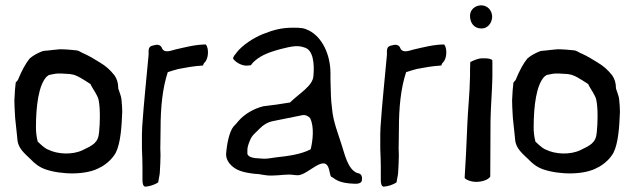

<svg xmlns="http://www.w3.org/2000/svg" viewBox="-20 -671 2386 721"><path d="M34 -294C34 -278 35 -262 36 -244L37 -227L44 -161C45 -154 45 -147 46 -141C51 -112 72 -95 94 -74H95V-73C111 -56 128 -43 151 -35C209 -15 306 -12 357 -43H358C385 -58 404 -78 415 -98C433 -134 437 -197 439 -251C439 -263 438 -279 436 -299C435 -309 429 -324 424 -339V-341C424 -359 419 -375 410 -388C394 -408 378 -423 354 -437C341 -445 317 -460 297 -469C285 -473 278 -481 266 -482C248 -484 225 -486 205 -486C188 -484 178 -484 157 -481H156C151 -481 146 -480 140 -479C122 -472 108 -465 92 -452C77 -434 62 -407 47 -370L46 -369L39 -361C37 -345 35 -321 34 -294ZM37 -222V-223ZM115 -192C115 -273 125 -353 156 -384H157C157 -384 158 -386 162 -388V-389H163C167 -390 175 -392 182 -393C199 -397 223 -394 242 -393C246 -393 247 -392 247 -392H248C268 -390 295 -371 311 -361C316 -358 319 -356 321 -354V-352C330 -335 346 -314 350 -297C354 -278 355 -257 355 -234C355 -213 354 -193 352 -174C349 -134 327 -125 290 -107C252 -89 196 -91 159 -110H158C146 -116 130 -131 121 -140V-142C117 -158 115 -175 115 -192ZM242 -393ZM410 -383ZM414 -93H415Z M513 -112C514 -87 515 -65 515 -44V5C515 20 518 28 525 30C543 29 562 22 574 14C575 5 579 -10 580 -21C580 -29 582 -50 582 -60V-61C583 -81 583 -97 582 -113V-114C583 -140 582 -159 583 -188C583 -267 590 -339 610 -400C622 -404 635 -408 650 -412C676 -417 708 -423 742 -425L746 -434L747 -435C764 -449 765 -490 753 -504C714 -504 673 -493 638 -485C614 -478 594 -471 586 -495C578 -504 571 -505 550 -499C543 -496 539 -493 538 -481V-465C530 -375 520 -286 514 -195L513 -168ZM538 -477ZM638 -485Z M829 -92C829 -80 833 -68 842 -57C864 -30 895 -23 939 -18C961 -18 974 -10 1008 -12C1030 -12 1059 -18 1084 -14C1089 -13 1095 -13 1101 -13C1138 -17 1193 -85 1212 -45C1220 -27 1218 -9 1226 -6H1227C1244 7 1260 15 1295 18C1300 18 1306 19 1311 19C1328 20 1339 15 1339 5V4C1341 -10 1336 -19 1323 -21H1322C1285 -35 1274 -95 1262 -130C1251 -166 1231 -214 1227 -262L1224 -290C1222 -313 1222 -351 1221 -372V-395C1221 -469 1188 -532 1141 -556C1122 -566 1110 -567 1081 -567C1037 -567 1008 -559 967 -543C933 -529 891 -503 867 -472V-471C863 -467 856 -459 855 -451C868 -433 894 -422 912 -425L922 -426C924 -428 927 -433 930 -436C952 -458 979 -472 1031 -486C1061 -493 1094 -504 1122 -493C1157 -485 1161 -430 1157 -387V-386C1155 -348 1103 -320 1069 -286H1068C1034 -280 1003 -276 969 -272C933 -263 898 -243 875 -216C869 -208 862 -201 857 -196C841 -176 832 -132 829 -92ZM875 -217ZM909 -92V-109C909 -118 913 -130 918 -142C926 -164 940 -172 954 -187C968 -202 985 -212 1004 -216C1043 -224 1082 -232 1118 -239C1127 -240 1138 -235 1145 -227V-226C1161 -194 1154 -140 1147 -112L1146 -110C1109 -91 1062 -85 1016 -80C998 -77 983 -75 972 -75H971C955 -77 918 -74 910 -91ZM1016 -80ZM1101 -17ZM1295 18Z M1408 -112C1409 -87 1410 -65 1410 -44V5C1410 20 1413 28 1420 30C1438 29 1457 22 1469 14C1470 5 1474 -10 1475 -21C1475 -29 1477 -50 1477 -60V-61C1478 -81 1478 -97 1477 -113V-114C1478 -140 1477 -159 1478 -188C1478 -267 1485 -339 1505 -400C1517 -404 1530 -408 1545 -412C1571 -417 1603 -423 1637 -425L1641 -434L1642 -435C1659 -449 1660 -490 1648 -504C1609 -504 1568 -493 1533 -485C1509 -478 1489 -471 1481 -495C1473 -504 1466 -505 1445 -499C1438 -496 1434 -493 1433 -481V-465C1425 -375 1415 -286 1409 -195L1408 -168ZM1433 -477ZM1533 -485Z M1725 -3C1725 0 1741 11 1767 12C1791 12 1814 4 1821 -8C1821 -72 1822 -146 1822 -220C1823 -275 1828 -327 1829 -382V-443C1829 -445 1826 -453 1791 -452C1776 -452 1760 -445 1746 -438C1745 -422 1745 -402 1745 -384C1744 -320 1737 -259 1735 -206C1732 -122 1728 -57 1725 -6ZM1725 -11ZM1745 -612C1745 -585 1760 -564 1788 -564C1810 -564 1826 -582 1828 -605V-612C1826 -632 1812 -650 1788 -651H1786C1762 -650 1745 -633 1745 -612ZM1828 -605Z M1903 -294C1903 -278 1904 -262 1905 -244L1906 -227L1913 -161C1914 -154 1914 -147 1915 -141C1920 -112 1941 -95 1963 -74H1964V-73C1980 -56 1997 -43 2020 -35C2078 -15 2175 -12 2226 -43H2227C2254 -58 2273 -78 2284 -98C2302 -134 2306 -197 2308 -251C2308 -263 2307 -279 2305 -299C2304 -309 2298 -324 2293 -339V-341C2293 -359 2288 -375 2279 -388C2263 -408 2247 -423 2223 -437C2210 -445 2186 -460 2166 -469C2154 -473 2147 -481 2135 -482C2117 -484 2094 -486 2074 -486C2057 -484 2047 -484 2026 -481H2025C2020 -481 2015 -480 2009 -479C1991 -472 1977 -465 1961 -452C1946 -434 1931 -407 1916 -370L1915 -369L1908 -361C1906 -345 1904 -321 1903 -294ZM1906 -222V-223ZM1984 -192C1984 -273 1994 -353 2025 -384H2026C2026 -384 2027 -386 2031 -388V-389H2032C2036 -390 2044 -392 2051 -393C2068 -397 2092 -394 2111 -393C2115 -393 2116 -392 2116 -392H2117C2137 -390 2164 -371 2180 -361C2185 -358 2188 -356 2190 -354V-352C2199 -335 2215 -314 2219 -297C2223 -278 2224 -257 2224 -234C2224 -213 2223 -193 2221 -174C2218 -134 2196 -125 2159 -107C2121 -89 2065 -91 2028 -110H2027C2015 -116 1999 -131 1990 -140V-142C1986 -158 1984 -175 1984 -192ZM2111 -393ZM2279 -383ZM2283 -93H2284Z"/></svg>

Font: Vapor
Style: Lit
Weight: 300
Foundry: Cannot Into Space Fonts
Version: Version 0.179